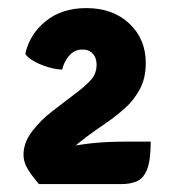

<svg xmlns="http://www.w3.org/2000/svg" viewBox="-20 -780 453 486"><path d="M44 -643.5Q55 -693.5 95.8 -726.5Q136.5 -759.5 198.5 -759.5Q266 -759.5 307.5 -720.2Q349 -681 349 -620.5Q349 -581.5 333.5 -553.5Q318 -525.5 297.5 -507.2Q277 -489 262.5 -478.5L223 -451Q196.5 -432.5 177.2 -416.5Q158 -400.5 158 -387.5V-314H78.5Q55.5 -341.5 47.5 -357Q39.5 -372.5 39.5 -388Q39.5 -419.5 61.8 -448.2Q84 -477 112.5 -498.5L176.5 -547.5Q194.5 -561 209.5 -577Q224.5 -593 224.5 -616.5Q224.5 -634 214.2 -644.8Q204 -655.5 186.5 -654.5Q168 -654 155 -639Q142 -624 137.5 -604Q123 -604 103.8 -609.5Q84.5 -615 67.8 -624Q51 -633 44 -643.5ZM361.5 -421.5Q361.5 -374 352.2 -351Q343 -328 326.2 -321Q309.5 -314 287 -314H98L84.5 -385Q112 -397.5 143.5 -405.5Q175 -413.5 213 -417.5Q251 -421.5 298 -421.5Z"/></svg>

Font: Signika Negative Light
Style: Bold
Weight: 700
Version: Version 2.001